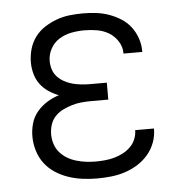

<svg xmlns="http://www.w3.org/2000/svg" viewBox="-44 -570 588 621"><g transform="rotate(-5 250.0 -260.0)"><path d="M247 8Q224 8 200.5 5Q177 2 154.5 -5.5Q132 -13 112 -26Q92 -39 78 -57.5Q64 -76 57 -99Q50 -122 50 -146Q50 -167 56 -188Q62 -209 76 -225.5Q90 -242 108.5 -253.5Q127 -265 147 -271Q129 -278 113.5 -288.5Q98 -299 87 -314Q76 -329 71 -347.5Q66 -366 66 -384Q66 -406 72 -427.5Q78 -449 91 -466.5Q104 -484 122.5 -496Q141 -508 161.5 -515.5Q182 -523 203.5 -525.5Q225 -528 247 -528Q268 -528 289.5 -525.5Q311 -523 331 -516Q351 -509 369.5 -497.5Q388 -486 401 -469Q414 -452 421 -431.5Q428 -411 428 -390V-387H367V-388Q367 -409 355.5 -427Q344 -445 326.5 -455.5Q309 -466 288.5 -469.5Q268 -473 247 -473Q226 -473 205 -469Q184 -465 166 -454Q148 -443 137.5 -424Q127 -405 127 -384Q127 -369 131.5 -355.5Q136 -342 145.5 -332Q155 -322 168 -315Q181 -308 194.5 -304.5Q208 -301 222 -299.5Q236 -298 250 -298H305V-243H250Q234 -243 218 -241.5Q202 -240 187 -235.5Q172 -231 157.5 -224Q143 -217 132 -205.5Q121 -194 116 -178.5Q111 -163 111 -147Q111 -131 116 -115.5Q121 -100 131.5 -88Q142 -76 155.5 -68Q169 -60 184.5 -55.5Q200 -51 215.5 -49Q231 -47 247 -47Q262 -47 277.5 -48.5Q293 -50 307.5 -54Q322 -58 335.5 -65Q349 -72 360 -82.5Q371 -93 377 -107.5Q383 -122 383 -137H444V-136Q444 -113 436 -91.5Q428 -70 413 -52.5Q398 -35 378.5 -23Q359 -11 337.5 -4Q316 3 293 5.5Q270 8 247 8Z"/></g></svg>

Font: Iosevka Curly Light
Style: Regular
Weight: 300
Monospace: yes
Designer: Belleve Invis
Foundry: Belleve Invis
Version: Version 22.1.2; ttfautohint (v1.8.4)